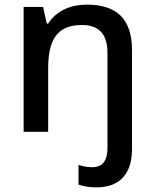

<svg xmlns="http://www.w3.org/2000/svg" viewBox="-20 -569 667 829"><path d="M396 240C504 240 550 174 550 74V-352C550 -490 481 -549 355 -549C286 -549 223 -523 188 -467H182L166 -539H82V0H188V-272C188 -395 224 -461 334 -461C408 -461 444 -421 444 -340V69C444 134 415 153 379 153C355 153 338 149 319 143V228C338 235 364 240 396 240Z"/></svg>

Font: Noto Sans Cherokee Medium
Style: Regular
Weight: 500
Designer: Monotype Design Team
Foundry: Monotype Imaging Inc.
Version: Version 2.001